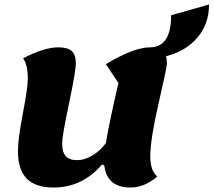

<svg xmlns="http://www.w3.org/2000/svg" viewBox="-20 -811 952 856"><path d="M218 25Q138 25 99 -15Q60 -55 60 -137Q60 -192 82 -306Q104 -420 104 -460Q104 -522 83 -551Q176 -600 240 -600Q281 -600 299.5 -583.5Q318 -567 318 -529Q318 -493 287.5 -348.5Q257 -204 257 -172Q257 -133 273 -115Q289 -97 324 -97Q357 -97 391.5 -117.5Q426 -138 452 -173Q466 -260 508 -441L452 -525Q577 -600 649 -600Q743 -600 743 -743L912 -791Q912 -705 860.5 -644Q809 -583 720 -560Q724 -548 724 -526Q724 -511 687 -350Q650 -189 650 -115Q650 -50 681 -24Q624 25 562 25Q457 25 445 -73L435 -78Q348 25 218 25Z"/></svg>

Font: Lemonada
Style: Bold
Weight: 700
Designer: Mohamed Gaber (Arabic), Eduardo Tunni (Latin)
Foundry: Kief Type Foundry
Version: Version 4.004